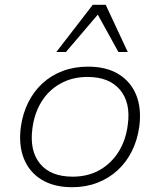

<svg xmlns="http://www.w3.org/2000/svg" viewBox="-20 -773 668 801"><path d="M281 8Q205 8 153.5 -23.5Q102 -55 79.5 -111.5Q57 -168 67 -244Q75 -300 98 -346Q121 -392 157.5 -425.5Q194 -459 242 -477Q290 -495 347 -495Q424 -495 475 -463.5Q526 -432 548.5 -376Q571 -320 561 -244Q553 -188 530 -142Q507 -96 470.5 -62.5Q434 -29 386 -10.5Q338 8 281 8ZM283 -36Q347 -36 395.5 -63.5Q444 -91 474.5 -139.5Q505 -188 513 -252Q526 -344 481 -398Q436 -452 345 -452Q282 -452 232.5 -424.5Q183 -397 153 -348.5Q123 -300 115 -236Q103 -143 147.5 -89.5Q192 -36 283 -36ZM215 -556 367 -753H421L513 -556H474L388 -712L255 -556Z"/></svg>

Font: Nunito Sans 10pt SemiExpanded ExtraLight
Style: Italic
Weight: 250
Width: 6
Italic angle: -9°
Designer: Vernon Adams
Foundry: Vernon Adams
Version: Version 3.101;gftools[0.9.27]